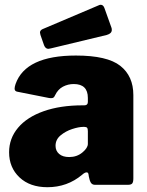

<svg xmlns="http://www.w3.org/2000/svg" viewBox="-20 -772 613 802"><path d="M178 10Q105 10 61.5 -31Q18 -72 18 -136Q18 -194 55.5 -238.5Q93 -283 162.5 -307.5Q232 -332 325 -332H332Q347 -332 347 -346V-363Q347 -421 288 -421Q264 -421 243 -410Q222 -399 210 -374Q207 -367 203.5 -364.5Q200 -362 194 -362Q187 -362 183 -363L52 -389Q41 -391 41 -402Q41 -409 45 -421Q87 -540 297 -540Q428 -540 482.5 -497Q537 -454 537 -375V-27Q537 -12 532.5 -6Q528 0 514 0H377Q365 0 359.5 -9Q354 -18 351 -35L350 -42Q349 -52 342 -52Q334 -52 323 -42Q261 10 178 10ZM332 -242H328Q309 -242 281.5 -233Q254 -224 233 -206.5Q212 -189 212 -163Q212 -142 227 -129Q242 -116 269 -116Q301 -116 324 -135Q347 -154 347 -171V-224Q347 -234 344 -238Q341 -242 332 -242ZM445 -658Q447 -654 447 -647Q447 -632 426 -626L193 -570Q183 -568 182 -568Q170 -568 164 -583L149 -626Q147 -634 147 -636Q147 -645 157 -650L395 -751Q397 -752 401 -752Q411 -752 416 -739Z"/></svg>

Font: Libre Franklin Black
Style: Regular
Weight: 900
Designer: Pablo Impallari, Rodrigo Fuenzalida
Foundry: Impallari Type
Version: Version 1.002; ttfautohint (v1.5)